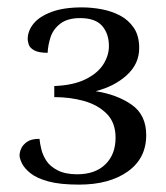

<svg xmlns="http://www.w3.org/2000/svg" viewBox="-20 -727 449 520"><path d="M194 -227Q143 -227 111.5 -235.5Q80 -244 63 -257.5Q46 -271 39.5 -284.5Q33 -298 33 -306Q33 -315 37.5 -325Q42 -335 53.5 -343Q65 -351 87 -351Q88 -339 92 -322.5Q96 -306 106 -291Q116 -276 136.5 -265.5Q157 -255 189 -255Q238 -255 265.5 -282Q293 -309 293 -354Q293 -395 269 -419Q245 -443 207.5 -453.5Q170 -464 127 -464V-494Q179 -496 212 -512.5Q245 -529 260 -553Q275 -577 275 -602Q275 -636 256.5 -657Q238 -678 197 -678Q163 -678 143.5 -663Q124 -648 117 -626.5Q110 -605 109 -584Q85 -584 73 -590.5Q61 -597 58 -606Q55 -615 55 -621Q55 -643 70.5 -662.5Q86 -682 119 -694.5Q152 -707 202 -707Q228 -707 255 -702Q282 -697 305 -685Q328 -673 342.5 -651.5Q357 -630 357 -597Q357 -554 323.5 -523.5Q290 -493 239 -480Q297 -471 336.5 -443.5Q376 -416 376 -361Q376 -298 326 -262.5Q276 -227 194 -227Z"/></svg>

Font: Arima Medium
Style: Regular
Weight: 500
Designer: Joana Correia and Natanael Gama
Foundry: NDISCOVER
Version: Version 1.101;gftools[0.9.23]